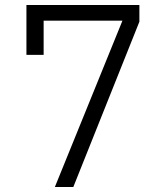

<svg xmlns="http://www.w3.org/2000/svg" viewBox="-20 -750 640 770"><path d="M200 0 471 -667H155V-530H86V-730H539V-663L274 0Z"/></svg>

Font: Tiny ExtraLight
Style: Regular
Weight: 200
Monospace: yes
Designer: Philipp Nurullin, Konstantin Bulenkov
Foundry: JetBrains
Version: Version 2.251; ttfautohint (v1.8.4.7-5d5b)